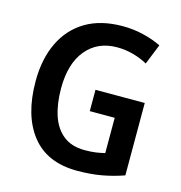

<svg xmlns="http://www.w3.org/2000/svg" viewBox="-108 -915 879 930"><g transform="rotate(15 331.5 -450.0)"><path d="M346 -485H593V-122Q539 -103 483.5 -93Q428 -83 361 -83Q210 -83 132.5 -181Q55 -279 55 -451Q55 -562 94.5 -644.5Q134 -727 209.5 -772Q285 -817 395 -817Q448 -817 498 -805Q548 -793 589 -773L548 -671Q516 -689 476.5 -700Q437 -711 395 -711Q297 -711 240 -642Q183 -573 183 -449Q183 -373 202 -314.5Q221 -256 262.5 -222.5Q304 -189 371 -189Q404 -189 427 -192.5Q450 -196 471 -201V-378H346Z"/></g></svg>

Font: Noto Sans Telugu UI SemiCondensed SemiBold
Style: Regular
Weight: 600
Width: 4
Designer: Jelle Bosma - Monotype Design Team
Foundry: Monotype Imaging Inc.
Version: Version 2.005; ttfautohint (v1.8.4.7-5d5b)